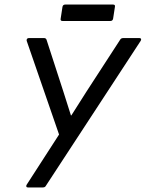

<svg xmlns="http://www.w3.org/2000/svg" viewBox="-20 -822 639 842"><path d="M102 0Q97 0 95.5 -3.5Q94 -7 97 -12L239 -232L97 -643Q96 -648 98.5 -651.5Q101 -655 106 -655H174Q181 -655 184 -648L258 -420Q266 -394 274.5 -368Q283 -342 291 -316H293Q310 -342 326 -368Q342 -394 359 -420L507 -648Q511 -655 520 -655H592Q597 -655 598.5 -651.5Q600 -648 597 -643L181 -7Q179 -3 175.5 -1.5Q172 0 168 0ZM254 -730Q244 -730 246 -740L254 -792Q256 -802 266 -802H476Q486 -802 484 -792L476 -740Q474 -730 464 -730Z"/></svg>

Font: Sofia Sans Hairline
Style: Italic
Weight: 1
Italic angle: -9°
Designer: Botio Nikoltchev, Ani Petrova
Foundry: lettersoup
Version: Version 4.102